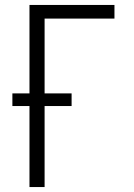

<svg xmlns="http://www.w3.org/2000/svg" viewBox="-20 -755 540 775"><path d="M99 0V-327H30V-378H99V-735H442V-680H160V-378H269V-327H160V0Z"/></svg>

Font: Iosevka Term Curly Light
Style: Regular
Weight: 300
Designer: Belleve Invis
Foundry: Belleve Invis
Version: Version 32.3.0